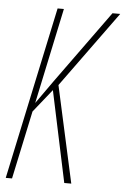

<svg xmlns="http://www.w3.org/2000/svg" viewBox="-52 -752 517 791"><g transform="rotate(5 206.5 -357.0)"><path d="M2 0 154 -714H180L96 -318L164 -414L381 -714H413L185 -400L273 0H244L164 -377L88 -282L28 0Z"/></g></svg>

Font: Noto Sans Display Condensed Thin
Style: Italic
Weight: 250
Width: 3
Italic angle: -12°
Designer: Monotype Design Team
Foundry: Monotype Imaging Inc.
Version: Version 1.900